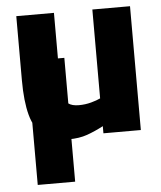

<svg xmlns="http://www.w3.org/2000/svg" viewBox="-51 -547 650 777"><g transform="rotate(-5 274.5 -159.0)"><path d="M212 12Q147 12 110.5 -16.5Q74 -45 59 -101Q44 -157 44 -242V-503H197V-249Q197 -201 202 -173Q207 -145 222 -133.5Q237 -122 265 -122Q291 -122 315 -128.5Q339 -135 353 -142V-503H506V0H354V-29Q320 -11 287.5 0.5Q255 12 212 12ZM71 185V-318H223V185Z"/></g></svg>

Font: Cairo Play ExtraBold
Style: Regular
Weight: 800
Version: Version 3.119